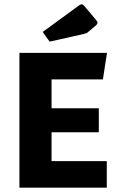

<svg xmlns="http://www.w3.org/2000/svg" viewBox="-20 -870 557 890"><path d="M219 -257V-123H475V0H70V-625H476L457 -502H219V-368H438V-257ZM210 -677 178 -722 348 -846Q354 -850 358 -850Q364 -850 371 -842L424 -779Q432 -770 432 -765Q432 -758 422 -750L390 -723Q385 -718 380 -716Q375 -714 366 -712Z"/></svg>

Font: Changa ExtraLight SemiBold
Style: Regular
Weight: 600
Version: Version 3.002; ttfautohint (v1.8.2)